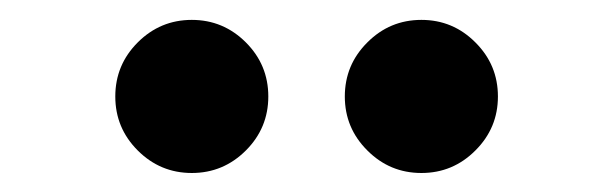

<svg xmlns="http://www.w3.org/2000/svg" viewBox="-20 -743 626 196"><path d="M355 -589.4Q332 -612.3 332 -644.5Q332 -676.8 355 -699.7Q377.9 -722.7 410.2 -722.7Q442.4 -722.7 465.3 -699.7Q488.3 -676.8 488.3 -644.5Q488.3 -612.3 465.3 -589.4Q442.4 -566.4 410.2 -566.4Q377.9 -566.4 355 -589.4ZM120.6 -589.4Q97.7 -612.3 97.7 -644.5Q97.7 -676.8 120.6 -699.7Q143.6 -722.7 175.8 -722.7Q208 -722.7 231 -699.7Q253.9 -676.8 253.9 -644.5Q253.9 -612.3 231 -589.4Q208 -566.4 175.8 -566.4Q143.6 -566.4 120.6 -589.4Z"/></svg>

Font: spinwerad
Style: Bold
Weight: 700
Width: 7
Version: Version 0.3